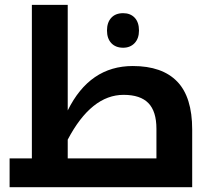

<svg xmlns="http://www.w3.org/2000/svg" viewBox="-20 -780 896 800"><path d="M631.8 -120.1V-243.2Q631.8 -315.9 598.4 -350.3Q564.9 -384.8 495.1 -384.8Q360.4 -384.8 262.2 -198.2V-120.1ZM20 -120.1H112.8V-759.8H262.2V-319.8Q353.5 -504.9 533.2 -504.9Q655.8 -504.9 718.3 -440.2Q780.8 -375.5 780.8 -240.2V0H20ZM493.2 -581.1Q461.9 -581.1 443.8 -600.3Q425.8 -619.6 425.8 -652.8Q425.8 -686.5 443.6 -705.8Q461.4 -725.1 493.2 -725.1Q523.4 -725.1 541.3 -706.1Q559.1 -687 559.1 -652.8Q559.1 -619.6 540.8 -600.3Q522.5 -581.1 493.2 -581.1Z"/></svg>

Font: Droid Arabic Kufi
Style: Bold
Weight: 700
Designer: Pascal Zoghbi
Foundry: Irfont.ir
Version: Version 1.00 February 28, 2013, initial release